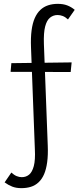

<svg xmlns="http://www.w3.org/2000/svg" viewBox="-20 -731 412 997"><path d="M91 246Q64 246 43.5 238Q23 230 4 216L39 165Q53 178 66.5 183.5Q80 189 93 189Q115 189 131 176Q147 163 155.5 131.5Q164 100 161 43L141 -485Q139 -535 144 -573Q149 -611 160.5 -637Q172 -663 189.5 -679.5Q207 -696 230 -703.5Q253 -711 280 -711Q308 -711 329 -703Q350 -695 368 -680L333 -630Q319 -643 305.5 -648Q292 -653 279 -653Q257 -653 240 -639.5Q223 -626 214.5 -593.5Q206 -561 208 -502L228 25Q230 74 225 111Q220 148 209 173.5Q198 199 180.5 215.5Q163 232 140.5 239Q118 246 91 246ZM347 -357 35 -358 39 -403 352 -407Z"/></svg>

Font: Ysabeau Office
Style: Regular
Weight: 400
Designer: Christian Thalmann (Catharsis Fonts)
Version: Version 2.001;gftools[0.9.30]; featfreeze: tnum,lnum,ss02